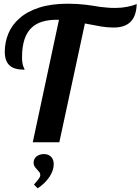

<svg xmlns="http://www.w3.org/2000/svg" viewBox="-20 -769 759 1038"><path d="M298.8 -662.1H287.1Q198.2 -662.1 153.3 -621.6Q99.1 -572.8 99.1 -460Q99.1 -428.7 106 -410.2Q107.9 -403.8 110.8 -398.9Q112.8 -395.5 112.8 -392.1Q58.6 -392.1 33.7 -413.6Q5.9 -437 5.9 -488.8Q5.9 -540.5 25.1 -587.2Q44.4 -633.8 84 -668.9Q126.5 -707 192.1 -728Q257.8 -749 347.2 -749Q398.4 -749 445.3 -743.2Q460 -741.7 483.4 -737.8Q522.5 -730.5 558.6 -728Q576.2 -726.1 603 -726.1Q636.2 -726.1 666.5 -731.9Q696.8 -737.8 719.2 -747.1Q716.8 -681.6 685.8 -650.9Q654.8 -620.1 594.2 -620.1Q561.5 -620.1 528.3 -625.5Q495.1 -630.9 439 -642.1L300.8 0H157.2ZM163.6 229Q180.7 209.5 189.9 197.3Q197.8 186.5 197.8 176.8Q197.8 168.9 193.4 162.6Q189 156.2 179.7 146.5Q170.9 137.7 166.3 129.6Q161.6 121.6 161.6 110.8Q161.6 90.3 177.2 77.1Q192.9 64 217.8 64Q241.7 64 256.1 78.6Q270.5 93.3 270.5 119.1Q270.5 152.3 246.6 188.5Q221.7 224.6 183.6 249Z"/></svg>

Font: Pattaya
Style: Regular
Weight: 400
Designer: Pablo Impallari / Thai characters Designed by Thanarat Vachiruckul and Suppakit Chalermlarp
Foundry: Pablo Impallari
Version: Version 2.000